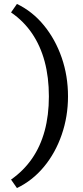

<svg xmlns="http://www.w3.org/2000/svg" viewBox="-20 -731 422 974"><path d="M66 223 36 180Q100 135 142.5 73.5Q185 12 206.5 -67Q228 -146 228 -242Q228 -339 206.5 -419Q185 -499 142.5 -561.5Q100 -624 36 -668L66 -711Q145 -673 203 -602Q261 -531 293 -438.5Q325 -346 325 -242Q325 -140 293 -47.5Q261 45 203 115Q145 185 66 223Z"/></svg>

Font: Ysabeau SC SemiBold
Style: Regular
Weight: 600
Designer: Christian Thalmann (Catharsis Fonts)
Version: Version 2.001;gftools[0.9.30]; featfreeze: smcp